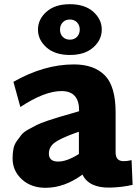

<svg xmlns="http://www.w3.org/2000/svg" viewBox="-20 -887 656 915"><path d="M424.5 -661Q384 -625 313 -625Q242 -625 201.5 -661Q161 -697 161 -746Q161 -795 201.5 -831Q242 -867 313 -867Q384 -867 424.5 -831Q465 -795 465 -746Q465 -697 424.5 -661ZM347 -780.5Q334 -794 313 -794Q292 -794 279 -780.5Q266 -767 266 -746Q266 -725 279 -711.5Q292 -698 313 -698Q334 -698 347 -711.5Q360 -725 360 -746Q360 -767 347 -780.5ZM607 -124 612 -6Q559 6 504 7Q404 9 373 -55Q287 8 197 8Q128 8 84 -32.5Q40 -73 40 -132Q40 -157 44 -177.5Q48 -198 60 -215Q72 -232 82.5 -245Q93 -258 116 -270.5Q139 -283 155.5 -291.5Q172 -300 206 -311.5Q240 -323 262 -329.5Q284 -336 327 -348L357 -357V-361Q357 -453 273 -453Q192 -453 77 -377L44 -497Q190 -580 332 -580Q428 -580 479.5 -528Q531 -476 531 -350V-160Q531 -119 569 -119Q588 -119 607 -124ZM213 -155Q213 -117 257 -117Q299 -117 356 -153V-259L341 -254Q266 -227 239.5 -206.5Q213 -186 213 -155Z"/></svg>

Font: Martel Sans Heavy
Style: Regular
Weight: 900
Designer: Dan Reynolds and Mathieu Réguer
Foundry: Dan Reynolds and Mathieu Réguer
Version: Version 1.001;PS 001.001;hotconv 1.0.70;makeotf.lib2.5.58329